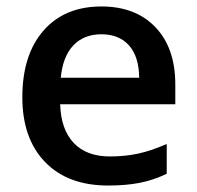

<svg xmlns="http://www.w3.org/2000/svg" viewBox="-20 -570 616 600"><path d="M317.9 9.8Q191.9 9.8 120.8 -63.7Q49.8 -137.2 49.8 -266.1Q49.8 -398.4 115.7 -474.1Q181.6 -549.8 296.9 -549.8Q403.8 -549.8 465.8 -484.9Q527.8 -419.9 527.8 -306.2V-244.1H168Q170.4 -165.5 210.4 -123.3Q250.5 -81.1 323.2 -81.1Q371.1 -81.1 412.4 -90.1Q453.6 -99.1 501 -120.1V-26.9Q459 -6.8 416 1.5Q373 9.8 317.9 9.8ZM296.9 -462.9Q242.2 -462.9 209.2 -428.2Q176.3 -393.6 169.9 -327.1H415Q414.1 -394 382.8 -428.5Q351.6 -462.9 296.9 -462.9Z"/></svg>

Font: f0_41340          
Style: Regular
Weight: 600
Foundry: Ascender Corporation
Version: Version 1.10